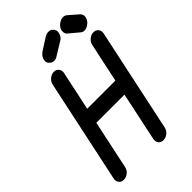

<svg xmlns="http://www.w3.org/2000/svg" viewBox="-266 -1006 1104 1104"><g transform="rotate(-45 286.0 -454.5)"><path d="M323 -900Q340 -910 355.5 -909Q371 -908 380 -898Q382 -895 384 -894Q386 -893 388 -888Q395 -876 390.5 -859.5Q386 -843 375 -831Q372 -828 369.5 -827Q367 -826 363 -823L288 -777Q273 -766 257 -767Q241 -768 233 -778Q230 -780 228.5 -782.5Q227 -785 224 -787Q218 -800 221.5 -815.5Q225 -831 239 -844Q241 -847 243.5 -848.5Q246 -850 248 -852ZM497 -900Q486 -910 469.5 -909Q453 -908 440 -898Q436 -895 434 -894Q432 -893 428 -888Q415 -876 412.5 -859.5Q410 -843 417 -831Q418 -828 420.5 -827Q423 -826 425 -823L480 -777Q491 -766 507 -767Q523 -768 537 -778Q540 -780 542.5 -782.5Q545 -785 548 -787Q560 -800 563.5 -815.5Q567 -831 559 -844Q557 -847 556 -848L552 -852ZM156 -677Q160 -696 176.5 -710Q193 -724 212 -724Q232 -724 242.5 -710Q253 -696 249 -677L198 -438H427L478 -677Q482 -696 498.5 -710Q515 -724 534 -724Q554 -724 564.5 -710Q575 -696 571 -677L437 -47Q433 -27 416.5 -13.5Q400 0 380 0Q361 0 350.5 -13.5Q340 -27 344 -47L407 -344H178L115 -47Q111 -27 94.5 -13.5Q78 0 58 0Q39 0 28.5 -13.5Q18 -27 22 -47Z"/></g></svg>

Font: VDS
Style: Italic
Weight: 400
Designer: artmaker
Foundry: artmaker
Version: Version 1.000 2009 initial release